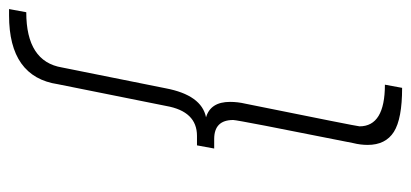

<svg xmlns="http://www.w3.org/2000/svg" viewBox="-262 -520 908 424"><g transform="rotate(-90 192.0 -308.0)"><path d="M210 126Q141.5 126 112.8 107.8Q84 89.5 84 50Q84 34 88 18Q139 -237 139 -247Q139 -289 97 -289H76L83 -327H104Q158 -327 170 -395L218 -634Q234 -742 370 -742H384L377 -704Q268 -704 255 -625L209 -396Q194 -317 145 -307Q179 -297 179 -254Q179 -237 175 -220Q125 27 125 32Q125 88 217 88Z"/></g></svg>

Font: Argentum Sans ExtraLight
Style: Italic
Weight: 200
Italic angle: -11°
Designer: Julieta Ulanovsky (font), Cristiano Sobral (main changes and remaster)
Foundry: Julieta Ulanovsky (font), Cristiano Sobral (main changes and remaster)
Version: Version 2.007;June 15, 2022;FontCreator 14.0.0.2814 64-bit; 